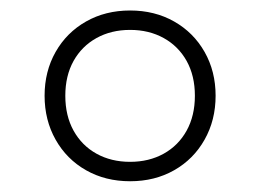

<svg xmlns="http://www.w3.org/2000/svg" viewBox="-20 -768 496 366"><path d="M65 -585.5Q65 -632 86 -669Q107 -706 144 -727Q181 -748 228 -748Q275 -748 312 -727Q349 -706 370 -669Q391 -632 391 -585.5Q391 -539 370 -501.8Q349 -464.5 312 -443.5Q275 -422.5 228 -422.5Q181 -422.5 144 -443.5Q107 -464.5 86 -501.8Q65 -539 65 -585.5ZM351.5 -585.5Q351.5 -623.5 335.8 -651.8Q320 -680 292 -695.5Q264 -711 228 -711Q192 -711 164 -695.5Q136 -680 120.2 -651.8Q104.5 -623.5 104.5 -585.5Q104.5 -547.5 120.2 -519Q136 -490.5 164 -475Q192 -459.5 228 -459.5Q264 -459.5 292 -475Q320 -490.5 335.8 -519Q351.5 -547.5 351.5 -585.5Z"/></svg>

Font: Encode Sans Condensed ExLight
Style: Regular
Weight: 275
Width: 3
Designer: Multiple Designers
Foundry: Impallari Type
Version: Version 2.000